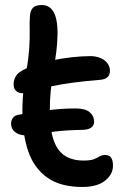

<svg xmlns="http://www.w3.org/2000/svg" viewBox="-20 -730 507 763"><path d="M307 13Q220 13 167.5 -24.5Q115 -62 92 -129.5Q69 -197 69 -286Q69 -338 74.5 -379.5Q80 -421 86.5 -458.5Q93 -496 96 -536Q99 -583 98 -612Q97 -641 99 -666Q100 -686 110 -698Q120 -710 146 -710Q183 -710 198 -672Q213 -634 207 -557Q204 -521 199 -490.5Q194 -460 189.5 -430.5Q185 -401 181.5 -367.5Q178 -334 178 -291Q178 -217 193 -173.5Q208 -130 238 -111Q268 -92 312 -92Q340 -92 353.5 -97.5Q367 -103 376 -108.5Q385 -114 399 -114Q429 -114 429 -72Q429 -37 397.5 -12Q366 13 307 13ZM85 -192Q56 -192 40 -205Q24 -218 24 -239Q24 -252 32 -262.5Q40 -273 60 -275Q114 -284 168 -291.5Q222 -299 280 -299Q319 -299 336.5 -284Q354 -269 354 -247Q354 -216 310 -214Q245 -213 201 -207.5Q157 -202 129.5 -197Q102 -192 85 -192ZM96 -364Q67 -355 50.5 -364Q34 -373 34 -395Q34 -417 47.5 -433.5Q61 -450 103 -466Q140 -480 182 -489Q224 -498 265.5 -502.5Q307 -507 339 -507Q361 -507 379 -499.5Q397 -492 407 -478.5Q417 -465 417 -449Q417 -433 408 -424Q399 -415 380 -413Q318 -408 269.5 -401.5Q221 -395 179 -386Q137 -377 96 -364Z"/></svg>

Font: Shantell Sans Medium
Style: Regular
Weight: 500
Designer: Stephen Nixon, Anya Danilova, Shantell Martin
Foundry: Arrow Type
Version: Version 1.011;[c5ecc13dd]